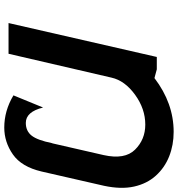

<svg xmlns="http://www.w3.org/2000/svg" viewBox="13 -827 834 900"><g transform="rotate(90 430.0 -377.0)"><path d="M88 0 247 -695H305L346 -684Q464 -774 598 -774Q660 -774 713 -753Q766 -732 803.5 -690.5Q841 -649 854.5 -588.5Q868 -528 851 -448L784 -155Q762 -61 704 -20.5Q646 20 578 20Q499 20 427 -23L484 -162Q504 -81 556 -81Q594 -81 615.5 -108Q637 -135 651 -204L652 -206L707 -446Q729 -545 681.5 -593Q634 -641 564 -641Q490 -641 424 -593Q358 -545 344 -483L232 0Z"/></g></svg>

Font: Coval
Style: ExtraBold Italic
Weight: 800
Foundry: Context Ltd
Version: Version 001.000